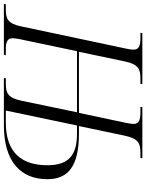

<svg xmlns="http://www.w3.org/2000/svg" viewBox="78 -852 754 990"><g transform="rotate(90 455.0 -357.0)"><path d="M-20 0H242L245 -10H217C179 -10 157 -16 157 -46C157 -55 160 -71 163 -87L224 -377H539L479 -89C464 -20 439 -10 391 -10H364L362 0H605C794 0 884 -87 884 -224C884 -323 828 -387 650 -387H610L660 -625C675 -694 700 -704 747 -704H774L776 -714H513L511 -704H539C577 -704 599 -698 599 -668C599 -659 596 -643 593 -627L542 -387H227L277 -625C292 -694 317 -704 364 -704H392L394 -714H131L129 -704H156C194 -704 216 -698 216 -668C216 -659 214 -643 210 -627L96 -89C82 -20 56 -10 9 -10H-18ZM592 -10H530L607 -377H650C761 -377 812 -333 812 -225C812 -96 751 -10 592 -10Z"/></g></svg>

Font: Noto Serif Display Light
Style: Italic
Weight: 300
Italic angle: -12°
Designer: Monotype Design Team
Foundry: Monotype Imaging Inc.
Version: Version 2.009